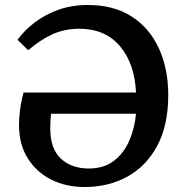

<svg xmlns="http://www.w3.org/2000/svg" viewBox="-20 -734 741 768"><path d="M319 14Q243 14 184 -16Q125 -46 90.5 -101.5Q56 -157 56 -234Q56 -264 60.5 -297.5Q65 -331 74 -364H524Q519 -479 460 -549Q401 -619 297 -619Q238 -619 189 -596.5Q140 -574 93 -533L50 -575Q77 -612 118 -643.5Q159 -675 212.5 -694.5Q266 -714 331 -714Q436 -714 507.5 -667.5Q579 -621 616 -539.5Q653 -458 653 -354Q653 -233 609 -151Q565 -69 489.5 -27.5Q414 14 319 14ZM335 -60Q396 -60 436 -91Q476 -122 497.5 -172Q519 -222 524 -279H184Q183 -268 182 -253Q181 -238 181 -221Q181 -139 223.5 -99.5Q266 -60 335 -60Z"/></svg>

Font: Literata Medium
Style: Regular
Weight: 500
Designer: Latin by Veronika Burian and Jose Scaglione. Greek by Irene Vlachou. Cyrillic by Vera Evstafieva.
Foundry: TypeTogether
Version: Version 3.103; ttfautohint (v1.8.4.7-5d5b);gftools[0.9.29]